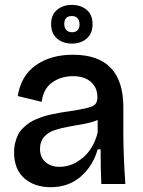

<svg xmlns="http://www.w3.org/2000/svg" viewBox="-20 -759 588 792"><path d="M276.9 -579.1Q239.3 -579.1 215.1 -600.1Q190.9 -621.1 190.9 -660.2Q190.9 -697.8 215.1 -718.3Q239.3 -738.8 275.9 -738.8Q313.5 -738.8 337.6 -718.3Q361.8 -697.8 361.8 -659.2Q361.8 -620.6 337.6 -599.9Q313.5 -579.1 276.9 -579.1ZM277.8 -626Q292 -626 300 -634.5Q308.1 -643.1 308.1 -658.2Q308.1 -674.3 299.8 -683.6Q291.5 -692.9 276.9 -692.9Q245.1 -692.9 245.1 -660.2Q245.1 -644 253.7 -635Q262.2 -626 277.8 -626ZM189 13.2Q122.1 13.2 80.1 -23.7Q38.1 -60.5 38.1 -130.9Q38.1 -152.8 43 -171.6Q47.9 -190.4 55.2 -204.6Q62.5 -218.8 75.2 -231Q87.9 -243.2 100.1 -251.7Q112.3 -260.3 130.6 -267.8Q148.9 -275.4 163.3 -279.8Q177.7 -284.2 199.2 -288.6Q220.7 -293 234.9 -295.4Q249 -297.9 271 -300.8Q341.3 -311.5 361.6 -320.8Q381.8 -330.1 381.8 -357.9Q381.8 -397 355.2 -420.9Q328.6 -444.8 280.8 -444.8Q231.9 -444.8 195.3 -418.9Q158.7 -393.1 151.9 -338.9L53.2 -362.8Q66.4 -446.8 127.9 -490Q189.5 -533.2 280.8 -533.2Q488.8 -533.2 488.8 -316.9V-214.8Q488.8 -115.2 497.1 0H397.9Q395 -68.8 395 -143.1H382.8Q363.8 -74.7 313.2 -30.8Q262.7 13.2 189 13.2ZM226.1 -70.8Q275.9 -70.8 320.6 -107.4Q365.2 -144 382.8 -211.9V-264.2Q362.8 -254.9 328.6 -248.3Q294.4 -241.7 264.9 -236.8Q235.4 -231.9 206.8 -222.7Q178.2 -213.4 161.6 -194.1Q145 -174.8 145 -145Q145 -110.8 167.2 -90.8Q189.5 -70.8 226.1 -70.8Z"/></svg>

Font: Bricolage Grotesque Medium
Style: Regular
Weight: 500
Designer: Mathieu Triay
Foundry: Atelier Triay
Version: Version 1.000;gftools[0.9.30]